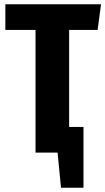

<svg xmlns="http://www.w3.org/2000/svg" viewBox="-20 -713 492 897"><path d="M436 -573H303V-120H370V164H265L249 0H146V-573H5V-693H452Z"/></svg>

Font: Fira Sans Extra Condensed
Style: Bold
Weight: 700
Width: 1
Designer: Carrois Corporate & Edenspiekermann AG
Foundry: Carrois Corporate GbR & Edenspiekermann AG
Version: Version 4.203